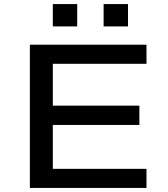

<svg xmlns="http://www.w3.org/2000/svg" viewBox="-20 -925 829 945"><path d="M127 0V-705H701V-611H240V-405H666V-310H240V-94H701V0ZM490 -795V-905H610V-795ZM240 -795V-905H360V-795Z"/></svg>

Font: Nunito Sans 7pt Expanded Medium
Style: Regular
Weight: 500
Width: 7
Designer: Vernon Adams
Foundry: Vernon Adams
Version: Version 3.101;gftools[0.9.27]